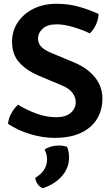

<svg xmlns="http://www.w3.org/2000/svg" viewBox="-20 -717 596 1018"><path d="M22.5 -60.5Q25 -89 40.5 -117Q56 -145 76 -162Q118.5 -135 171.8 -115.2Q225 -95.5 278 -95.5Q329.5 -95.5 355.5 -119Q381.5 -142.5 381.5 -175Q381.5 -200.5 364.8 -224.2Q348 -248 305 -265.5L184.5 -316Q122 -342.5 83 -385Q44 -427.5 44 -495.5Q44 -554 74.8 -599.5Q105.5 -645 158.5 -671Q211.5 -697 279 -697Q346 -697 404.8 -679.5Q463.5 -662 502.5 -642.5Q501.5 -613.5 488.8 -586Q476 -558.5 456 -540Q417.5 -559 368.5 -573.5Q319.5 -588 280 -588Q231 -588 206.2 -565Q181.5 -542 181.5 -512.5Q181.5 -486.5 199.2 -468.8Q217 -451 251.5 -436.5L373 -386Q441.5 -357.5 482.2 -308.5Q523 -259.5 523 -193.5Q523 -134.5 495 -87.5Q467 -40.5 410.5 -13.2Q354 14 269 14Q207.5 14 141.5 -5.5Q75.5 -25 22.5 -60.5ZM335.5 61.5Q346 84.5 346 118Q346 173.5 308.5 216.5Q271 259.5 207 281Q191.5 275.5 180.5 260.5Q169.5 245.5 166.5 226.5Q229.5 188 229.5 128.5Q229.5 101 216.5 76Q247.5 54.5 292.5 54.5Q315.5 54.5 335.5 61.5Z"/></svg>

Font: Signika SC SemiBold
Style: Regular
Weight: 600
Designer: Anna Giedryś
Foundry: Anna Giedryś
Version: Version 2.000; ttfautohint (v1.8.3) -l 8 -r 50 -G 200 -x 9 -